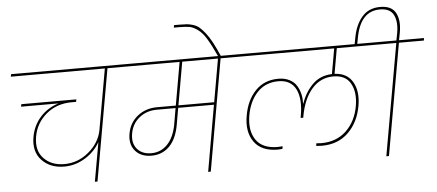

<svg xmlns="http://www.w3.org/2000/svg" viewBox="-59 -1103 2826 1241"><g transform="rotate(-5 1354.5 -482.5)"><path d="M27 -724 30 -740H818L815 -724H654L526 0H509L554 -254Q520 -193 456.5 -154Q393 -115 321 -115Q230 -115 176 -172Q122 -229 139 -324Q152 -397 199.5 -450Q247 -503 318 -525H76L79 -541H436L433 -525H404Q307 -525 239 -468Q171 -411 156 -324Q140 -235 189.5 -183Q239 -131 323 -131Q411 -131 481 -189.5Q551 -248 567 -328L637 -724Z M889 -152Q951 -152 994 -197Q1037 -242 1052 -324L1070 -429H948Q882 -429 834.5 -391Q787 -353 776 -290Q765 -228 797 -190Q829 -152 889 -152ZM1322 -445 1371 -724H1139L1090 -445ZM745 -724 748 -740H1553L1550 -724H1388L1261 0H1244L1319 -429H1087L1069 -325Q1053 -231 1006 -183.5Q959 -136 889 -136Q820 -136 783.5 -179Q747 -222 759 -290Q771 -360 824 -402.5Q877 -445 951 -445H1073L1122 -724Z M1374 -737Q1339 -813 1313.5 -855Q1288 -897 1259 -918Q1230 -939 1206 -943.5Q1182 -948 1136 -948H1104L1107 -964H1139Q1171 -964 1190 -962.5Q1209 -961 1232 -953.5Q1255 -946 1271 -932Q1287 -918 1307.5 -892.5Q1328 -867 1348 -829.5Q1368 -792 1392 -737Z M1991 -104Q1978 -104 1954 -106L1957 -123Q1979 -121 1988 -121Q2088 -121 2151.5 -182Q2215 -243 2232 -341Q2247 -429 2215 -486.5Q2183 -544 2103 -544Q2020 -544 1964 -480Q1908 -416 1888 -303L1887 -295H1870L1871 -303Q1892 -414 1860.5 -479Q1829 -544 1747 -544Q1663 -544 1610 -488Q1557 -432 1541 -341Q1524 -243 1565.5 -182Q1607 -121 1707 -121Q1716 -121 1738 -123L1735 -106Q1715 -104 1706 -104Q1599 -104 1552 -170.5Q1505 -237 1524 -341Q1541 -440 1599 -500Q1657 -560 1748 -560Q1790 -560 1820.5 -544Q1851 -528 1866.5 -502Q1882 -476 1888.5 -447Q1895 -418 1894 -387H1896Q1918 -455 1967.5 -506Q2017 -557 2096 -560L2125 -724H1471L1474 -740H2439L2436 -724H2142L2113 -560Q2195 -556 2230 -494.5Q2265 -433 2249 -341Q2231 -236 2164 -170Q2097 -104 1991 -104Z M2258 -734 2268 -786Q2283 -865 2326.5 -915Q2370 -965 2444 -965Q2519 -965 2545 -915.5Q2571 -866 2556 -786L2547 -740H2709L2707 -724H2545L2417 0H2400L2528 -724H2366L2368 -740H2530L2539 -786Q2552 -858 2530 -903.5Q2508 -949 2441 -949Q2317 -949 2285 -786L2275 -734Z"/></g></svg>

Font: Poppins Thin
Style: Italic
Weight: 250
Italic angle: -10°
Designer: Ninad Kale (Devanagari), Jonny Pinhorn (Latin)
Foundry: Indian Type Foundry
Version: Version 3.200;PS 1.000;hotconv 16.6.54;makeotf.lib2.5.65590